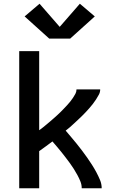

<svg xmlns="http://www.w3.org/2000/svg" viewBox="-20 -1009 640 1029"><path d="M83 0V-735H190V-311Q200 -318 210 -326Q220 -334 229.5 -342Q239 -350 248.5 -358Q258 -366 267.5 -374.5Q277 -383 286.5 -391.5Q296 -400 305 -409Q314 -418 322.5 -427Q331 -436 339.5 -445Q348 -454 356 -464Q364 -474 371 -484.5Q378 -495 384 -506Q390 -517 390 -530H517Q517 -515 510 -502Q503 -489 495 -476.5Q487 -464 478 -452.5Q469 -441 459.5 -430Q450 -419 440 -408.5Q430 -398 419.5 -387.5Q409 -377 398 -367Q387 -357 376.5 -347Q366 -337 355 -327.5Q344 -318 332 -309Q347 -291 362 -273.5Q377 -256 391.5 -238Q406 -220 420 -201.5Q434 -183 447 -164.5Q460 -146 472.5 -126.5Q485 -107 496 -86.5Q507 -66 516 -44.5Q525 -23 525 0H418Q418 -19 411 -36.5Q404 -54 395 -70.5Q386 -87 376 -103Q366 -119 355 -134Q344 -149 332.5 -164Q321 -179 309.5 -193.5Q298 -208 285.5 -222.5Q273 -237 261 -251Q244 -238 226 -225Q208 -212 190 -199V0ZM244 -802 112 -921 192 -989 300 -865 408 -989 488 -921 356 -802Z"/></svg>

Font: Iosevka Curly SmBdEx
Style: Regular
Weight: 600
Width: 7
Monospace: yes
Designer: Belleve Invis
Foundry: Belleve Invis
Version: Version 11.1.0; ttfautohint (v1.8.3)